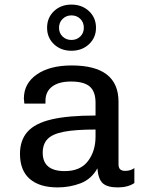

<svg xmlns="http://www.w3.org/2000/svg" viewBox="-20 -806 640 836"><path d="M231 10Q152 10 109.5 -27Q67 -64 67 -136Q67 -195 99.5 -232Q132 -269 204 -286Q276 -303 396 -303V-359Q396 -407 371 -429Q346 -451 289 -451Q236 -451 207 -429Q178 -407 178 -367V-355H86Q84 -372 84 -377Q84 -443 140.5 -482Q197 -521 292 -521Q496 -521 496 -363V-92Q496 -75 503.5 -68.5Q511 -62 525 -62Q548 -62 565 -74V-9Q537 10 493 10Q448 10 428 -7.5Q408 -25 404 -73Q378 -26 331 -8Q284 10 231 10ZM84 -376Q84 -374 83.5 -378.5Q83 -383 84 -377ZM262 -61Q330 -61 363 -104.5Q396 -148 396 -211V-242Q309 -242 259 -232.5Q209 -223 187.5 -201Q166 -179 166 -141Q166 -61 262 -61ZM291 -585Q245 -585 215 -613.5Q185 -642 185 -685Q185 -729 215 -757.5Q245 -786 291 -786Q337 -786 367.5 -757.5Q398 -729 398 -685Q398 -642 367.5 -613.5Q337 -585 291 -585ZM291 -632Q314 -632 329.5 -647Q345 -662 345 -685Q345 -709 329.5 -724Q314 -739 291 -739Q268 -739 252.5 -723.5Q237 -708 237 -685Q237 -662 252.5 -647Q268 -632 291 -632Z"/></svg>

Font: Chivo Mono
Style: Regular
Weight: 400
Monospace: yes
Designer: Hector Gatti
Foundry: Omnibus-Type
Version: Version 1.008; ttfautohint (v1.8.4.7-5d5b)